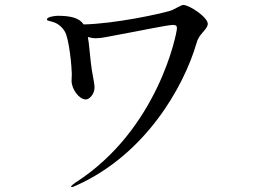

<svg xmlns="http://www.w3.org/2000/svg" viewBox="-20 -757 1040 778"><path d="M723 -737C713 -737 690 -720 669 -713C625 -700 447 -661 319 -658C301 -685 265 -693 214 -693C203 -693 170 -689 170 -678C170 -674 176 -673 187 -670C210 -665 228 -652 241 -632C261 -603 271 -479 271 -457C271 -448 270 -441 270 -430C270 -396 300 -354 328 -354C342 -354 363 -375 363 -403C363 -422 352 -464 348 -504C343 -547 341 -581 336 -607C347 -604 358 -602 368 -602C393 -602 419 -609 453 -615C547 -632 654 -655 680 -656C692 -656 697 -653 697 -643C697 -622 620 -230 284 -16C275 -9 268 -4 268 -1C268 0 269 1 271 1C274 1 280 -1 288 -5C569 -130 724 -404 776 -581C781 -600 788 -608 792 -614C800 -626 822 -645 822 -660C822 -687 749 -736 723 -737Z"/></svg>

Font: Shippori Mincho OTF Medium
Style: Regular
Weight: 500
Designer: FONTDASU
Foundry: FONTDASU / Google Inc. / but / Adobe
Version: Version 3.300;hotconv 1.0.109;makeotfexe 2.5.65596